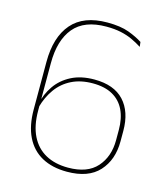

<svg xmlns="http://www.w3.org/2000/svg" viewBox="-101 -728 713 815"><g transform="rotate(15 256.0 -320.0)"><path d="M268 9Q203.5 9 157.8 -16Q112 -41 88 -90Q64 -139 64 -210.5V-419Q64 -528 115.5 -587.8Q167 -647.5 271.5 -647.5Q329.5 -647.5 366.2 -633.8Q403 -620 427.5 -604L430 -583Q409 -596.5 386.2 -607Q363.5 -617.5 335.8 -623.5Q308 -629.5 271.5 -629.5Q175 -629.5 129.2 -574.5Q83.5 -519.5 83.5 -419V-210.5Q83.5 -144 105.8 -99.2Q128 -54.5 169.2 -31.8Q210.5 -9 268 -9Q353 -9 394.2 -55.5Q435.5 -102 435.5 -174.5V-219.5Q435.5 -270 418.2 -306.2Q401 -342.5 366.2 -362.2Q331.5 -382 278.5 -382Q225 -382 185.5 -362.2Q146 -342.5 120.5 -307.2Q95 -272 82 -225L71.5 -238.5H77.5Q87 -283 112.2 -319.5Q137.5 -356 179.8 -377.8Q222 -399.5 280.5 -399.5Q367 -399.5 411 -352Q455 -304.5 455 -220.5V-174.5Q455 -93 408.5 -42Q362 9 268 9Z"/></g></svg>

Font: Anek Gurmukhi Thin
Style: Regular
Weight: 250
Designer: Sarang Kulkarni (Gurmukhi), Yesha Goshar (Latin)
Foundry: Ek Type
Version: Version 1.003